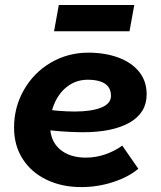

<svg xmlns="http://www.w3.org/2000/svg" viewBox="-20 -741 649 773"><path d="M36.6 -227.2Q36.6 -309.8 76.4 -379.3Q116.2 -448.8 184.8 -488.9Q253.4 -529 335.6 -529Q402.4 -529 455.8 -509.5Q509.2 -490 539.8 -452.4Q570.4 -414.8 570.4 -361.2Q570.4 -286.6 502 -247.6Q433.6 -208.6 313.8 -208.6Q231.4 -208.6 124.2 -223L136.4 -304.2Q217 -292 280.6 -292Q347 -292 386.9 -307.6Q426.8 -323.2 426.8 -355.2Q426.8 -377 416 -391.5Q405.2 -406 384 -413Q362.8 -420 333.2 -420Q289.2 -420 254.7 -395.4Q220.2 -370.8 200.9 -328.4Q181.6 -286 181.6 -235.8Q181.6 -174 220.8 -140.2Q260 -106.4 325.6 -106.4Q366.2 -106.4 404.3 -119.7Q442.4 -133 472.2 -154.8L536.8 -61.6Q498.2 -28.6 436.1 -8.2Q374 12.2 306.8 12.2Q228.8 12.2 167.2 -17.6Q105.6 -47.4 71.1 -101.4Q36.6 -155.4 36.6 -227.2ZM216.8 -721H520.6L501.4 -615H197.6Z"/></svg>

Font: Fixel Italic Variable Display Thin
Style: Italic
Weight: 100
Italic angle: -10°
Designer: AlfaBravo + MacPaw
Foundry: Kyrylo Tkachov, Marchela Mozhyna, Serhii Makarenko, Maria Weinstein, Zakhar Kryvoshyya
Version: Version 1.210;Glyphs 3.2 (3217)